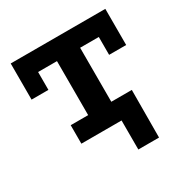

<svg xmlns="http://www.w3.org/2000/svg" viewBox="-141 -562 789 819"><g transform="rotate(-30 253.5 -152.0)"><path d="M21 -447H487V-269H403V-357H311V-91H395V0H111V-91H197V-357H104V-269H21ZM309 143V0H212V-91H412L411 143Z"/></g></svg>

Font: Podkova
Style: Bold
Weight: 700
Designer: Ilya Yudin
Foundry: Cyreal (www.cyreal.org)
Version: Version 2.102; ttfautohint (v1.8.1.43-b0c9)